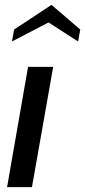

<svg xmlns="http://www.w3.org/2000/svg" viewBox="-20 -767 349 787"><path d="M111 0H9L95 -493H198ZM300 -597 179 -675 29 -597 38 -646 191 -747 309 -646Z"/></svg>

Font: Cabin
Style: Medium Italic
Weight: 500
Designer: Pablo Impallari
Foundry: Pablo Impallari. www.impallari.com Igino Marini. www.ikern.com
Version: Version 1.005